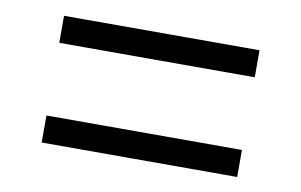

<svg xmlns="http://www.w3.org/2000/svg" viewBox="-45 -464 707 451"><g transform="rotate(10 309.0 -238.0)"><path d="M542 -324.2H75.7V-388.7H542ZM542 -86.4H75.7V-150.9H542Z"/></g></svg>

Font: Kumbh Sans
Style: Regular
Weight: 400
Version: Version 1.005